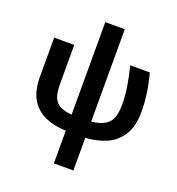

<svg xmlns="http://www.w3.org/2000/svg" viewBox="-171 -898 1179 1276"><g transform="rotate(20 418.5 -259.5)"><path d="M492 -759V-106Q572 -114 609.5 -151Q647 -188 647 -282Q647 -348 636 -412Q625 -476 608 -546H746Q784 -409 784 -281Q784 -179 745 -116.5Q706 -54 640 -25Q574 4 492 9V240H354V9Q271 6 207 -22Q143 -50 106.5 -110.5Q70 -171 70 -271V-546H212V-267Q212 -182 243.5 -146.5Q275 -111 354 -105V-759Z"/></g></svg>

Font: Noto IKEA Simplified Chinese
Style: Bold
Weight: 700
Designer: Monotype Design Team
Foundry: Monotype Imaging Inc.
Version: Version 1.100